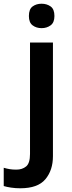

<svg xmlns="http://www.w3.org/2000/svg" viewBox="-80 -770 385 1030"><path d="M75 -684Q75 -721 95 -735.5Q115 -750 143 -750Q171 -750 191.5 -735.5Q212 -721 212 -684Q212 -649 191.5 -634Q171 -619 143 -619Q115 -619 95 -634Q75 -649 75 -684ZM29 240Q3 240 -20.5 236.5Q-44 233 -60 228V130Q-43 135 -27.5 137.5Q-12 140 8 140Q39 140 60 123Q81 106 81 56V-542H204V68Q204 143 163.5 191.5Q123 240 29 240Z"/></svg>

Font: Noto Sans New Tai Lue Semibold
Style: Regular
Weight: 400
Designer: Monotype Design Team
Foundry: Monotype Imaging Inc.
Version: Version 2.004; ttfautohint (v1.8.4.7-5d5b)